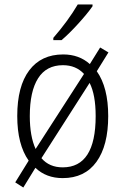

<svg xmlns="http://www.w3.org/2000/svg" viewBox="-20 -785 556 857"><path d="M260 10Q186 10 138 -36L84 52L48 29L108 -68Q57 -140 57 -267Q57 -400 110.5 -471Q164 -542 262 -542Q333 -542 381 -499L427 -573L464 -551L412 -467Q463 -395 463 -267Q463 -135 410.5 -62.5Q358 10 260 10ZM139 -120 355 -455Q319 -494 261 -494Q187 -494 150 -435.5Q113 -377 113 -267Q113 -177 139 -120ZM380 -415 165 -79Q200 -38 260 -38Q407 -38 407 -267Q407 -362 380 -415ZM393 -757Q370 -724 329 -679Q288 -634 255 -606H218V-616Q284 -692 327 -765H393Z"/></svg>

Font: Noto Sans UI NarrowLight
Style: Regular
Weight: 300
Width: 4
Designer: Monotype Design Team
Foundry: Monotype Imaging Inc.
Version: Version 1.001